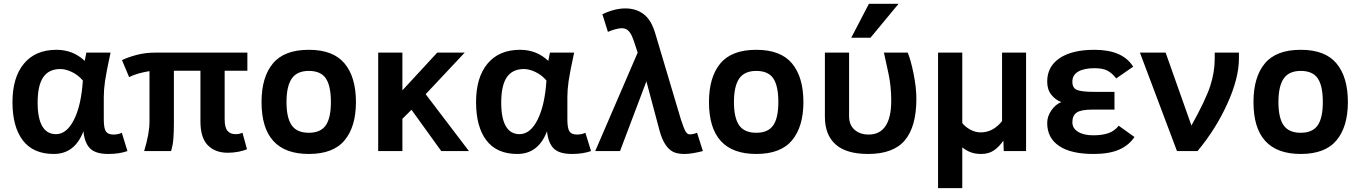

<svg xmlns="http://www.w3.org/2000/svg" viewBox="-20 -786 7078 999"><path d="M643.1 0Q600.6 15.1 543.9 15.1Q477.1 15.1 448.5 -13.9Q419.9 -43 414.1 -103Q369.1 15.1 259.8 15.1Q152.8 15.1 98.9 -55.4Q44.9 -126 44.9 -254.9Q44.9 -383.3 104.7 -455.1Q164.6 -526.9 273.9 -526.9Q359.9 -526.9 420.9 -469.2L429.2 -512.2H555.2Q532.7 -408.2 526.4 -363.8Q520 -319.3 520 -280.8V-165Q520 -118.2 531 -102.1Q542 -85.9 569.8 -85.9Q595.2 -85.9 613.8 -95.2ZM271 -87.9Q327.1 -87.9 365 -163.1Q402.8 -238.3 411.1 -367.2Q386.2 -396 354 -411.4Q321.8 -426.8 293.9 -426.8Q233.9 -426.8 204.8 -384Q175.8 -341.3 175.8 -252Q175.8 -170.4 200 -129.2Q224.1 -87.9 271 -87.9Z M1265.1 -9.8Q1249 -2 1221.4 3.4Q1193.8 8.8 1165 8.8Q1099.1 8.8 1061 -30.5Q1022.9 -69.8 1022.9 -153.8V-418H884.8V-147Q884.8 -102.1 882.3 -67.1Q879.9 -32.2 870.1 0H730Q757.8 -91.3 757.8 -152.8V-416Q690.4 -404.8 651.9 -384.8L614.7 -473.1Q642.1 -486.8 688 -499.5Q733.9 -512.2 787.1 -512.2H1267.1V-418H1148.9V-167Q1148.9 -122.1 1163.8 -105Q1178.7 -87.9 1205.1 -87.9Q1225.1 -87.9 1241.7 -95.2Z M1832 -254.9Q1832 -127 1772.9 -55.9Q1713.9 15.1 1586.9 15.1Q1340.8 15.1 1340.8 -254.9Q1340.8 -384.8 1399.9 -455.8Q1459 -526.9 1586.9 -526.9Q1713.9 -526.9 1772.9 -455.8Q1832 -384.8 1832 -254.9ZM1701.7 -254.9Q1701.7 -339.4 1675.3 -378.2Q1648.9 -417 1586.9 -417Q1525.4 -417 1498 -377.2Q1470.7 -337.4 1470.7 -254.9Q1470.7 -172.9 1497.8 -134Q1524.9 -95.2 1586.9 -95.2Q1647.9 -95.2 1674.8 -133.5Q1701.7 -171.9 1701.7 -254.9Z M2419.9 0H2275.9L2121.1 -214.8L2073.7 -168V0H1947.8V-512.2H2073.7V-315.9L2254.9 -512.2H2397.9L2194.8 -295.9Z M3055.2 0Q3012.7 15.1 2956.1 15.1Q2889.2 15.1 2860.6 -13.9Q2832 -43 2826.2 -103Q2781.2 15.1 2671.9 15.1Q2564.9 15.1 2511 -55.4Q2457 -126 2457 -254.9Q2457 -383.3 2516.8 -455.1Q2576.7 -526.9 2686 -526.9Q2772 -526.9 2833 -469.2L2841.3 -512.2H2967.3Q2944.8 -408.2 2938.5 -363.8Q2932.1 -319.3 2932.1 -280.8V-165Q2932.1 -118.2 2943.1 -102.1Q2954.1 -85.9 2981.9 -85.9Q3007.3 -85.9 3025.9 -95.2ZM2683.1 -87.9Q2739.3 -87.9 2777.1 -163.1Q2814.9 -238.3 2823.2 -367.2Q2798.3 -396 2766.1 -411.4Q2733.9 -426.8 2706.1 -426.8Q2646 -426.8 2616.9 -384Q2587.9 -341.3 2587.9 -252Q2587.9 -170.4 2612.1 -129.2Q2636.2 -87.9 2683.1 -87.9Z M3567.9 -86.9Q3586.4 -86.9 3606.9 -95.2L3637.2 0Q3578.1 15.1 3542 15.1Q3504.9 15.1 3482.2 3.9Q3459.5 -7.3 3441.7 -34.7Q3423.8 -62 3412.1 -105L3343.3 -362.8L3206.1 0H3077.1L3297.9 -512.2Q3274.9 -585.4 3265.4 -603.5Q3255.9 -621.6 3244.4 -630.4Q3232.9 -639.2 3214.8 -639.2Q3201.2 -639.2 3180.7 -633.5Q3160.2 -627.9 3143.1 -620.1L3114.3 -711.9Q3177.7 -742.2 3233.9 -742.2Q3289.1 -742.2 3328.1 -713.1Q3367.2 -684.1 3388.2 -616.2L3522.9 -164.1Q3539.1 -114.3 3548.1 -100.6Q3557.1 -86.9 3567.9 -86.9Z M4160.2 -254.9Q4160.2 -127 4101.1 -55.9Q4042 15.1 3915 15.1Q3668.9 15.1 3668.9 -254.9Q3668.9 -384.8 3728 -455.8Q3787.1 -526.9 3915 -526.9Q4042 -526.9 4101.1 -455.8Q4160.2 -384.8 4160.2 -254.9ZM4029.8 -254.9Q4029.8 -339.4 4003.4 -378.2Q3977.1 -417 3915 -417Q3853.5 -417 3826.2 -377.2Q3798.8 -337.4 3798.8 -254.9Q3798.8 -172.9 3825.9 -134Q3853 -95.2 3915 -95.2Q3976.1 -95.2 4002.9 -133.5Q4029.8 -171.9 4029.8 -254.9Z M4272 -512.2H4397.9V-181.2Q4397.9 -135.7 4426.5 -110.8Q4455.1 -85.9 4500 -85.9Q4557.6 -85.9 4587.4 -130.1Q4617.2 -174.3 4617.2 -262.2Q4617.2 -334 4603.5 -400.4Q4589.8 -466.8 4579.1 -512.2H4703.1Q4719.2 -473.1 4733.6 -401.6Q4748 -330.1 4748 -272Q4748 -127.4 4688.2 -56.2Q4628.4 15.1 4497.1 15.1Q4383.3 15.1 4327.6 -34.7Q4272 -84.5 4272 -178.2ZM4509.3 -589.8H4409.2L4501 -766.1H4655.3Z M5318.8 0H5202.6L5200.7 -54.2Q5176.8 -20 5149.9 -2.4Q5123 15.1 5085 15.1Q5054.7 15.1 5031.7 6.6Q5008.8 -2 4986.8 -19V192.9H4860.8V-512.2H4986.8V-146Q5001 -127 5027.3 -112.1Q5053.7 -97.2 5083 -97.2Q5147 -97.2 5193.8 -155.8V-512.2H5318.8Z M5882.8 -73.2Q5854 -29.8 5802.5 -7.3Q5751 15.1 5669.9 15.1Q5552.2 15.1 5490.5 -26.6Q5428.7 -68.4 5428.7 -146Q5428.7 -180.2 5450.2 -211.4Q5471.7 -242.7 5502 -254.9Q5471.7 -266.1 5450.2 -293Q5428.7 -319.8 5428.7 -361.8Q5428.7 -439.9 5493.4 -483.4Q5558.1 -526.9 5674.8 -526.9Q5821.8 -526.9 5876 -439L5787.6 -377.9Q5767.6 -404.8 5742.7 -418Q5717.8 -431.2 5675.8 -431.2Q5621.1 -431.2 5590.3 -413.6Q5559.6 -396 5559.6 -360.8Q5559.6 -326.2 5586.2 -317.1Q5612.8 -308.1 5669.9 -308.1H5778.8V-215.8H5664.6Q5605 -215.8 5582.3 -200.4Q5559.6 -185.1 5559.6 -149.9Q5559.6 -118.7 5589.1 -100.3Q5618.7 -82 5668 -82Q5714.8 -82 5746.8 -93Q5778.8 -104 5800.8 -131.8Z M6044.9 -512.2 6179.2 -132.8Q6253.4 -266.1 6276.9 -338.4Q6300.3 -410.6 6300.3 -479V-512.2H6426.3V-481.9Q6426.3 -379.4 6366.2 -246.8Q6306.2 -114.3 6210.9 0H6104L5911.1 -512.2Z M6993.2 -254.9Q6993.2 -127 6934.1 -55.9Q6875 15.1 6748 15.1Q6502 15.1 6502 -254.9Q6502 -384.8 6561 -455.8Q6620.1 -526.9 6748 -526.9Q6875 -526.9 6934.1 -455.8Q6993.2 -384.8 6993.2 -254.9ZM6862.8 -254.9Q6862.8 -339.4 6836.4 -378.2Q6810.1 -417 6748 -417Q6686.5 -417 6659.2 -377.2Q6631.8 -337.4 6631.8 -254.9Q6631.8 -172.9 6658.9 -134Q6686 -95.2 6748 -95.2Q6809.1 -95.2 6835.9 -133.5Q6862.8 -171.9 6862.8 -254.9Z"/></svg>

Font: Clear Sans
Style: Bold
Weight: 700
Foundry: Intel Corporation
Version: Version 1.00